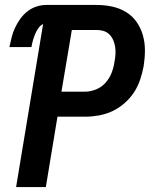

<svg xmlns="http://www.w3.org/2000/svg" viewBox="-20 -755 640 775"><path d="M45 0 154 -658Q142 -652 134 -640Q126 -628 121 -615.5Q116 -603 112.5 -590.5Q109 -578 107 -565H18Q22 -585 27 -604.5Q32 -624 40.5 -642.5Q49 -661 61.5 -678.5Q74 -696 90.5 -709Q107 -722 127 -728.5Q147 -735 166 -735H370Q402 -735 432.5 -728.5Q463 -722 488.5 -706.5Q514 -691 531 -667Q548 -643 556.5 -613.5Q565 -584 565 -552.5Q565 -521 560 -489Q555 -462 546 -434.5Q537 -407 521 -382.5Q505 -358 482 -338Q459 -318 433 -306Q407 -294 379 -289Q351 -284 324 -284H212L165 0ZM323 -385Q345 -385 367.5 -394Q390 -403 406 -421Q422 -439 430.5 -461Q439 -483 442 -505Q445 -520 446 -535Q447 -550 445 -564.5Q443 -579 437.5 -592Q432 -605 422.5 -615Q413 -625 399.5 -629.5Q386 -634 371 -634H270L228 -385Z"/></svg>

Font: Iosevka Extended Oblique
Style: Bold
Weight: 700
Width: 7
Italic angle: -9°
Monospace: yes
Designer: Belleve Invis
Foundry: Belleve Invis
Version: Version 32.5.0; ttfautohint (v1.8.4)